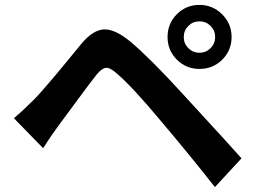

<svg xmlns="http://www.w3.org/2000/svg" viewBox="-20 -762 1040 776"><path d="M741.2 -657.2Q722.7 -638.7 722.7 -612.3Q722.7 -585.9 741.2 -567.4Q759.8 -548.8 786.1 -548.8Q812.5 -548.8 831.1 -567.4Q849.6 -585.9 849.6 -612.3Q849.6 -638.7 831.1 -657.2Q812.5 -675.8 786.1 -675.8Q759.8 -675.8 741.2 -657.2ZM657.2 -612.3Q657.2 -667 694.8 -704.6Q732.4 -742.2 786.1 -742.2Q839.8 -742.2 877.9 -704.1Q916 -666 916 -612.3Q916 -558.6 878.4 -521Q840.8 -483.4 786.1 -483.4Q732.4 -483.4 694.8 -521Q657.2 -558.6 657.2 -612.3ZM154.3 -163.1 36.1 -284.2Q72.3 -314.5 118.2 -360.4Q133.8 -376 158.7 -404.8Q183.6 -433.6 204.6 -458.5Q225.6 -483.4 258.8 -523.9Q292 -564.5 309.6 -585.9Q355.5 -640.6 399.4 -643.1Q443.4 -645.5 505.9 -594.7Q585.9 -527.3 710 -391.6Q922.9 -160.2 956.1 -122.1L848.6 -5.9Q752 -128.9 634.8 -267.6Q514.6 -412.1 451.2 -465.8Q424.8 -489.3 408.2 -487.8Q391.6 -486.3 370.1 -460Q346.7 -430.7 285.2 -347.2Q223.6 -263.7 217.8 -255.9Q186.5 -213.9 154.3 -163.1Z"/></svg>

Font: Gen Shin Gothic Bold
Style: Bold
Weight: 700
Designer: [Source Han Sans]
Ryoko NISHIZUKA  (kana & ideographs); Paul D. Hunt (Latin, Greek & Cyrillic); Wenlong ZHANG  (bopomofo
Version: Version 1.002.20150607